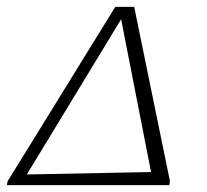

<svg xmlns="http://www.w3.org/2000/svg" viewBox="-29 -538 601 558"><path d="M-9 0 -7 -11 306 -518H361L465 -11L463 0ZM323 -482 49 -31 410 -38Z"/></svg>

Font: Piazzolla SC ExtraLight
Style: Italic
Weight: 200
Italic angle: -11.3°
Designer: Juan Pablo del Peral
Foundry: Huerta Tipografica
Version: Version 1.330